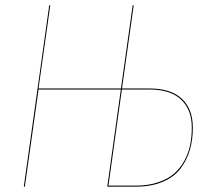

<svg xmlns="http://www.w3.org/2000/svg" viewBox="-20 -700 801 720"><path d="M541 -368.2Q621.1 -368.2 662.1 -329.6Q703.1 -291 703.1 -221.2Q703.1 -176.8 692.4 -139.2Q681.6 -101.6 658 -69.3Q634.3 -37.1 591.1 -18.6Q547.9 0 488.3 0H382.3L433.1 -364.3H124.5L73.2 0H69.3L164.6 -680.2H168.5L124.5 -368.2H433.6L477.5 -680.2H481.4L437.5 -368.2ZM489.3 -3.9Q536.1 -3.9 573 -16.4Q609.9 -28.8 633.1 -49.1Q656.2 -69.3 671.6 -97.9Q687 -126.5 693.1 -156.7Q699.2 -187 699.2 -221.2Q699.2 -288.6 659.2 -326.4Q619.1 -364.3 541 -364.3H437L386.7 -3.9Z"/></svg>

Font: Fira Sans Compressed Four
Style: Italic
Weight: 100
Width: 3
Italic angle: -8°
Designer: Carrois Corporate & Edenspiekermann AG
Foundry: Carrois Corporate GbR & Edenspiekermann AG
Version: Version 4.203;PS 004.203;hotconv 1.0.88;makeotf.lib2.5.64775